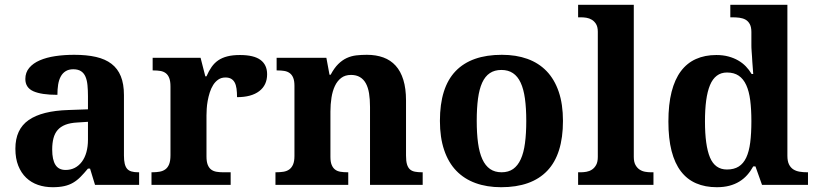

<svg xmlns="http://www.w3.org/2000/svg" viewBox="-20 -780 3443 810"><path d="M200.2 -148.9Q200.2 -106 213.9 -84.5Q227.5 -63 256.8 -63Q278.3 -63 295.7 -72Q313 -81.1 325.4 -97.7Q337.9 -114.3 344.5 -137.9Q351.1 -161.6 351.1 -190.9V-266.1L306.2 -263.2Q276.4 -261.7 255.9 -253.7Q235.4 -245.6 223.1 -231.4Q210.9 -217.3 205.6 -196.8Q200.2 -176.3 200.2 -148.9ZM289.1 -487.8Q270 -487.8 257.1 -479.7Q244.1 -471.7 236.3 -457.3Q228.5 -442.9 225.3 -423.1Q222.2 -403.3 222.2 -379.9Q154.8 -379.9 120.8 -395Q86.9 -410.2 86.9 -446.8Q86.9 -474.1 103.3 -493.7Q119.6 -513.2 147.7 -525.4Q175.8 -537.6 213.1 -543.2Q250.5 -548.8 293 -548.8Q345.7 -548.8 385 -539.8Q424.3 -530.8 450.4 -510.7Q476.6 -490.7 489.7 -458.3Q502.9 -425.8 502.9 -378.9V-124Q502.9 -103.5 506.1 -89.8Q509.3 -76.2 516.1 -68.1Q522.9 -60.1 534.7 -56.6Q546.4 -53.2 563 -53.2H566.9V0H380.9L359.9 -68.8H351.1Q334.5 -48.8 319.8 -33.9Q305.2 -19 288.6 -9.3Q272 0.5 251.2 5.1Q230.5 9.8 202.1 9.8Q168.9 9.8 140.4 0Q111.8 -9.8 90.6 -30Q69.3 -50.3 57.1 -80.8Q44.9 -111.3 44.9 -152.8Q44.9 -234.4 100.8 -273.4Q156.7 -312.5 269 -315.9L351.1 -318.8V-374Q351.1 -398.9 349.1 -419.9Q347.2 -440.9 340.8 -456.1Q334.5 -471.2 322 -479.5Q309.6 -487.8 289.1 -487.8Z M953.1 0H619.1V-53.2H622.1Q639.2 -53.2 653.3 -55.7Q667.5 -58.1 677.7 -65.7Q688 -73.2 693.6 -87.4Q699.2 -101.6 699.2 -125V-415Q699.2 -437 694.1 -450.4Q689 -463.9 679.4 -471.2Q669.9 -478.5 656.7 -480.7Q643.6 -482.9 627 -482.9H624V-536.1H826.2L846.2 -458H851.1Q860.8 -480.5 872.6 -497.3Q884.3 -514.2 900.6 -525.4Q917 -536.6 939.2 -542.2Q961.4 -547.9 992.2 -547.9Q1051.3 -547.9 1079.1 -527.1Q1106.9 -506.3 1106.9 -466.8Q1106.9 -420.9 1073.7 -395.5Q1040.5 -370.1 980 -370.1Q980 -390.6 977.8 -406.2Q975.6 -421.9 970 -432.1Q964.4 -442.4 954.8 -447.8Q945.3 -453.1 931.2 -453.1Q913.6 -453.1 900.9 -444.3Q888.2 -435.5 879.4 -421.6Q870.6 -407.7 865 -390.1Q859.4 -372.6 856.2 -354.7Q853 -336.9 852.1 -320.8Q851.1 -304.7 851.1 -293V-120.1Q851.1 -98.1 856.4 -84.7Q861.8 -71.3 871.1 -64.5Q880.4 -57.6 893.3 -55.4Q906.2 -53.2 920.9 -53.2H953.1Z M1541 0V-329.1Q1541 -361.3 1536.9 -386.5Q1532.7 -411.6 1523.2 -428.7Q1513.7 -445.8 1498.3 -454.8Q1482.9 -463.9 1460.9 -463.9Q1436 -463.9 1419.4 -451.2Q1402.8 -438.5 1392.8 -417.2Q1382.8 -396 1378.4 -367.9Q1374 -339.8 1374 -309.1V-118.2Q1374 -97.2 1379.2 -84.5Q1384.3 -71.8 1393.6 -64.7Q1402.8 -57.6 1416.3 -55.4Q1429.7 -53.2 1446.3 -53.2H1449.2V0H1142.1V-53.2H1144Q1161.1 -53.2 1175.3 -55.4Q1189.5 -57.6 1200 -64.9Q1210.4 -72.3 1216.3 -85.9Q1222.2 -99.6 1222.2 -122.1V-418Q1222.2 -439 1217 -451.7Q1211.9 -464.4 1202.4 -471.4Q1192.9 -478.5 1179.7 -480.7Q1166.5 -482.9 1149.9 -482.9H1147V-536.1H1356.9L1370.1 -464.8H1375Q1390.1 -493.2 1407 -509.8Q1423.8 -526.4 1442.9 -535.2Q1461.9 -543.9 1483.2 -546.4Q1504.4 -548.8 1527.8 -548.8Q1566.4 -548.8 1597.2 -537.6Q1627.9 -526.4 1649.2 -502.9Q1670.4 -479.5 1681.6 -443.1Q1692.9 -406.7 1692.9 -356V-124Q1692.9 -100.6 1697 -86.7Q1701.2 -72.8 1709.5 -65.4Q1717.8 -58.1 1730.5 -55.7Q1743.2 -53.2 1760.3 -53.2H1763.2V0Z M2355 -270Q2355 -128.9 2288.8 -59.6Q2222.7 9.8 2094.2 9.8Q2034.2 9.8 1986.3 -7.6Q1938.5 -24.9 1905 -59.6Q1871.6 -94.2 1853.8 -147Q1835.9 -199.7 1835.9 -270Q1835.9 -411.1 1902.1 -480Q1968.3 -548.8 2097.2 -548.8Q2157.2 -548.8 2204.8 -531.7Q2252.4 -514.6 2285.9 -480Q2319.3 -445.3 2337.2 -392.8Q2355 -340.3 2355 -270ZM1991.2 -270Q1991.2 -216.8 1996.8 -176.3Q2002.4 -135.7 2014.9 -108.4Q2027.3 -81.1 2047.4 -67.1Q2067.4 -53.2 2096.2 -53.2Q2125 -53.2 2144.8 -67.1Q2164.6 -81.1 2177 -108.4Q2189.5 -135.7 2194.8 -176.3Q2200.2 -216.8 2200.2 -270Q2200.2 -323.7 2194.6 -364Q2189 -404.3 2176.5 -431.2Q2164.1 -458 2144 -471.4Q2124 -484.9 2095.2 -484.9Q2066.4 -484.9 2046.4 -471.4Q2026.4 -458 2014.2 -431.2Q2002 -404.3 1996.6 -364Q1991.2 -323.7 1991.2 -270Z M2430.7 -53.2Q2441.9 -53.2 2454.3 -55.4Q2466.8 -57.6 2477.3 -64.5Q2487.8 -71.3 2494.9 -84Q2502 -96.7 2502 -118.2V-646Q2502 -666 2494.9 -678Q2487.8 -689.9 2477.1 -696.5Q2466.3 -703.1 2453.9 -705.1Q2441.4 -707 2430.7 -707H2418.9V-759.8H2653.8V-118.2Q2653.8 -96.7 2660.9 -84Q2668 -71.3 2678.5 -64.5Q2689 -57.6 2701.7 -55.4Q2714.4 -53.2 2725.1 -53.2H2736.8V0H2418.9V-53.2Z M3301.8 -123Q3301.8 -100.1 3308.6 -86.4Q3315.4 -72.8 3326.9 -65.4Q3338.4 -58.1 3353.3 -55.7Q3368.2 -53.2 3384.8 -53.2H3388.7V0H3194.8L3167 -78.1H3157.7Q3146.5 -57.6 3132.1 -41.5Q3117.7 -25.4 3098.9 -13.9Q3080.1 -2.4 3056.6 3.7Q3033.2 9.8 3003.9 9.8Q2955.1 9.8 2917 -6.6Q2878.9 -22.9 2852.8 -56.9Q2826.7 -90.8 2813.2 -143.1Q2799.8 -195.3 2799.8 -267.1Q2799.8 -339.4 2813.2 -392.3Q2826.7 -445.3 2852.5 -479.7Q2878.4 -514.2 2916 -531Q2953.6 -547.9 3002 -547.9Q3030.3 -547.9 3053 -541.7Q3075.7 -535.6 3094 -525.1Q3112.3 -514.6 3126.5 -500Q3140.6 -485.4 3150.9 -467.8H3157.7Q3155.8 -495.6 3153.8 -520Q3153.3 -530.3 3152.6 -541Q3151.9 -551.8 3151.1 -561.3Q3150.4 -570.8 3150.1 -578.1Q3149.9 -585.4 3149.9 -589.8V-645Q3149.9 -665.5 3143.3 -678Q3136.7 -690.4 3125.7 -696.8Q3114.7 -703.1 3100.1 -705.1Q3085.4 -707 3068.8 -707H3061V-759.8H3301.8ZM3046.9 -64.9Q3076.7 -64.9 3096.4 -77.4Q3116.2 -89.8 3128.2 -115.2Q3140.1 -140.6 3145 -179Q3149.9 -217.3 3149.9 -269Q3149.9 -318.4 3145 -356.7Q3140.1 -395 3128.2 -421.1Q3116.2 -447.3 3096.4 -460.7Q3076.7 -474.1 3046.9 -474.1Q3022 -474.1 3004.2 -460.7Q2986.3 -447.3 2975.3 -420.9Q2964.4 -394.5 2959.2 -356.2Q2954.1 -317.9 2954.1 -268.1Q2954.1 -166 2975.3 -115.5Q2996.6 -64.9 3046.9 -64.9Z"/></svg>

Font: Sahl Naskh
Style: Bold
Weight: 700
Designer: Pascal Zoghbi
Version: Version 1.001